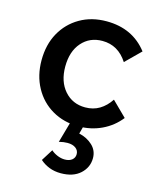

<svg xmlns="http://www.w3.org/2000/svg" viewBox="-116 -598 775 939"><g transform="rotate(15 272.0 -128.0)"><path d="M440 -155 514 -82Q477 -35 423 -9.5Q369 16 306 16Q231 16 172.5 -18Q114 -52 81 -112.5Q48 -173 48 -250Q48 -329 81 -388.5Q114 -448 172.5 -482Q231 -516 307 -516Q439 -516 514 -419L439 -345Q392 -418 312 -418Q248 -418 208 -372.5Q168 -327 168 -250Q168 -174 208.5 -128Q249 -82 313 -82Q354 -82 385.5 -101Q417 -120 440 -155ZM176 221 213 162Q226 174 245 182Q264 190 283 190Q306 190 319.5 179Q333 168 333 150Q333 131 317.5 119.5Q302 108 276 108Q256 108 233 114L268 -10H335L319 49Q360 58 387.5 84Q415 110 415 148Q415 195 379.5 227.5Q344 260 281 260Q249 260 222.5 249.5Q196 239 176 221Z"/></g></svg>

Font: Wix Madefor Text SemiBold
Style: Regular
Weight: 600
Designer: Dalton Maag Ltd
Foundry: Dalton Maag Ltd
Version: Version 3.100